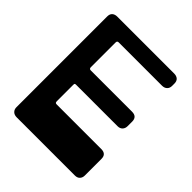

<svg xmlns="http://www.w3.org/2000/svg" viewBox="-230 -1010 1160 1160"><g transform="rotate(45 350.0 -430.0)"><path d="M102 0Q82 0 70 -11.5Q58 -23 58 -42V-818Q58 -839 70 -849.5Q82 -860 102 -860H588Q608 -860 620 -849.5Q632 -839 632 -818V-798Q632 -779 620 -767.5Q608 -756 588 -756H218Q205 -756 205 -743V-531Q205 -517 218 -517H571Q614 -517 614 -475V-437Q614 -417 602.5 -405Q591 -393 571 -393H218Q210 -393 207.5 -391Q205 -389 205 -381V-241Q205 -232 208 -229Q211 -226 218 -226H599Q642 -226 642 -185V-42Q642 -24 631 -12Q620 0 599 0Z"/></g></svg>

Font: OpenDyslexic3
Style: Bold
Weight: 700
Designer: Abelardo Gonzalez
Version: Version 1.000;PS 001.001;hotconv 1.0.56